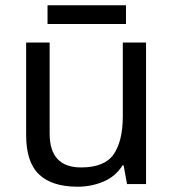

<svg xmlns="http://www.w3.org/2000/svg" viewBox="-20 -697 658 727"><path d="M533 -536V0H461L448 -71H444Q418 -29 372 -9.5Q326 10 274 10Q177 10 128 -36.5Q79 -83 79 -185V-536H168V-191Q168 -63 287 -63Q376 -63 410.5 -113Q445 -163 445 -257V-536ZM457 -677V-606H160V-677Z"/></svg>

Font: Noto Sans Nabataean
Style: Regular
Weight: 400
Designer: Monotype Design Team
Foundry: Monotype Imaging Inc.
Version: Version 2.001; ttfautohint (v1.8.4.7-5d5b)